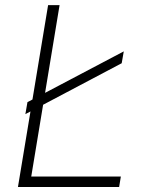

<svg xmlns="http://www.w3.org/2000/svg" viewBox="-20 -748 588 768"><path d="M51.8 0 172.4 -727.5H218.3L105 -42H463.4L456.5 0ZM81.5 -291.5 89.8 -339.4 475.1 -542.5 466.8 -495.1Z"/></svg>

Font: Inter 20pt ExtraLight
Style: Italic
Weight: 250
Italic angle: -9.3988°
Version: Version 4.001;git-66647c0bb